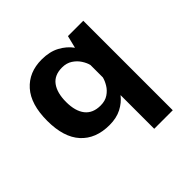

<svg xmlns="http://www.w3.org/2000/svg" viewBox="-176 -687 1062 1062"><g transform="rotate(-45 355.0 -156.0)"><path d="M294.5 11Q187 11 127 -55Q67 -121 67 -249.5Q67 -378.5 126 -445Q185 -511.5 285 -511.5Q346.5 -511.5 390.5 -488Q434.5 -464.5 461.5 -427L479.5 -500H599.5V200H454.5V-63.5Q428.5 -30 388.8 -9.5Q349 11 294.5 11ZM214.5 -249.5Q214.5 -178 245 -139.2Q275.5 -100.5 336 -100.5Q372 -100.5 396.5 -117Q421 -133.5 435.2 -157.2Q449.5 -181 454.5 -202V-299Q449.5 -320 434.2 -343.8Q419 -367.5 393.8 -384Q368.5 -400.5 333.5 -400.5Q273 -400.5 243.8 -360.5Q214.5 -320.5 214.5 -249.5Z"/></g></svg>

Font: League Mono SemiBold
Style: Regular
Weight: 600
Width: 6
Designer: Tyler Finck
Foundry: The League of Moveable Type / Tyler Finck
Version: Version 2.300;RELEASE